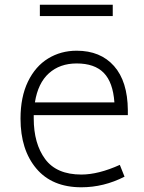

<svg xmlns="http://www.w3.org/2000/svg" viewBox="-20 -777 612 814"><path d="M67 0ZM123 -275Q123 -168 171.5 -102.5Q220 -37 325 -37Q397 -37 488 -78L508 -28Q420 17 325 17Q201 17 134 -62.5Q67 -142 67 -274Q67 -366 98.5 -431Q130 -496 184 -529Q238 -562 305 -562Q406 -562 463.5 -497Q521 -432 522 -310V-289H123ZM128 -343H465Q459 -428 420 -468Q381 -508 305 -508Q234 -508 187.5 -466.5Q141 -425 128 -343ZM149 -757H458V-709H149Z"/></svg>

Font: Biryani ExtraLight
Style: Regular
Weight: 275
Designer: Dan Reynolds and Mathieu Reguer
Foundry: Dan Reynolds and Mathieu Reguer
Version: Version 1.004; ttfautohint (v1.1) -l 5 -r 5 -G 72 -x 0 -D la